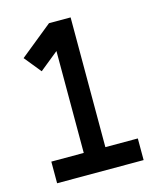

<svg xmlns="http://www.w3.org/2000/svg" viewBox="-101 -730 672 804"><g transform="rotate(-15 234.5 -328.0)"><path d="M187.5 -93.8V-535.6L106 -469.7L46.9 -542.5L187.5 -656.2H281.2V-93.8H421.9V0H46.9V-93.8Z"/></g></svg>

Font: Lambda
Style: Regular
Weight: 400
Designer: GGBotNet
Version: 0.22